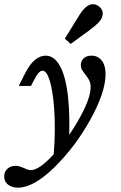

<svg xmlns="http://www.w3.org/2000/svg" viewBox="-74 -687 566 900"><path d="M-54.3 140.6Q-54.3 118 -39.3 104.2Q-24.3 90.3 -0.9 90.3Q9.7 90.3 18.7 93.3Q27.8 96.2 40.1 101.3Q47.4 105.4 55.6 107.9Q63.8 110.5 70.4 110.5Q109.9 110.5 177.5 36.6Q245 -37.2 297.9 -131.5Q350.8 -225.8 350.8 -278.1Q350.8 -297.4 344.4 -310.1Q337.9 -322.7 325.1 -339.1Q314.7 -352.2 309.7 -361Q304.8 -369.8 304.8 -382Q304.8 -400.8 317.9 -413.4Q331 -426.1 354.7 -426.1Q385.3 -426.1 403.1 -403.1Q420.8 -380.1 420.8 -339.7Q420.8 -255.2 349.9 -127Q278.9 1.2 181.2 97Q83.5 192.7 10.1 192.7Q-17.6 192.7 -36 178.8Q-54.3 164.9 -54.3 140.6ZM125.3 -355.8Q116.4 -355.8 106.9 -345.2Q97.3 -334.7 85.5 -311.8L71.1 -284.1H13.8L43.7 -343Q64.7 -384.9 89 -405.5Q113.3 -426.1 140.2 -426.1Q179.3 -426.1 206.3 -379Q233.3 -331.9 244.5 -236.4Q255.6 -140.9 248.3 -1.5Q235.1 17.7 218.1 37.6Q201.1 57.4 172.7 85.2Q185.2 -19.4 182.5 -122.1Q179.8 -224.9 164.1 -290.3Q148.4 -355.8 125.3 -355.8ZM275.6 -579.9Q288.2 -600.7 299 -617.7Q309.9 -634.7 318.9 -644.4Q338.5 -665.4 357.8 -667.2Q377.1 -669 393.3 -654.2Q408.6 -640.4 407.5 -620.6Q406.5 -600.8 386.8 -580.3Q374.7 -568.2 355.6 -553.2Q336.6 -538.2 313.3 -522.1Q294.8 -508.5 285.1 -501.3Q275.5 -494.2 257.4 -481L229.9 -506Q243 -527 254.4 -545.3Q265.8 -563.6 275.6 -579.9Z"/></svg>

Font: Playfair Micro SmCond SmLight
Style: Italic
Weight: 360
Width: 4
Italic angle: -15.6°
Designer: Claus Eggers Sørensen
Foundry: Claus Eggers Sørensen
Version: Version 2.203;Glyphs 3.3 (3326)